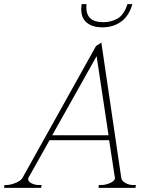

<svg xmlns="http://www.w3.org/2000/svg" viewBox="-53 -914 723 934"><path d="M342 -870Q342 -876 344 -894H368Q367 -888 367 -878Q367 -806 449 -806Q487 -806 518.5 -823.5Q550 -841 567 -894H591Q575 -837 536.5 -809Q498 -781 445 -781Q397 -781 369.5 -803.5Q342 -826 342 -870ZM608 -14 606 0H426L428 -14H440Q459 -14 481 -23Q503 -32 506 -45Q506 -48 505.5 -53Q505 -58 504 -61L478 -232H188L92 -61Q91 -60 87.5 -53.5Q84 -47 84 -45Q82 -32 99 -23Q116 -14 135 -14H149L147 0H-33L-31 -14H-17Q4 -16 26 -25.5Q48 -35 56 -48L414 -690L440 -707L537 -48Q539 -34 557 -24Q575 -14 594 -14ZM475 -256 417 -641 201 -256Z"/></svg>

Font: Taviraj Thin
Style: Italic
Weight: 250
Italic angle: -12°
Designer: Katatrad Team
Foundry: CadsonDemak
Version: Version 1.001